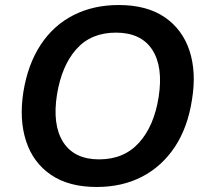

<svg xmlns="http://www.w3.org/2000/svg" viewBox="-20 -735 827 765"><path d="M73 -368Q91 -479 142 -556.5Q193 -634 272.5 -674.5Q352 -715 453 -715Q565 -715 636 -666.5Q707 -618 735 -533Q763 -448 745 -338Q728 -227 676.5 -149.5Q625 -72 546 -31Q467 10 365 10Q254 10 183 -38.5Q112 -87 84 -172.5Q56 -258 73 -368ZM207 -358Q188 -237 232 -168.5Q276 -100 375 -100Q474 -100 534 -166.5Q594 -233 612 -348Q631 -469 586.5 -537Q542 -605 442 -605Q343 -605 284.5 -539.5Q226 -474 207 -358Z"/></svg>

Font: Mulish
Style: Bold Italic
Weight: 700
Italic angle: -9°
Designer: Vernon Adams
Foundry: Vernon Adams
Version: Version 3.603; ttfautohint (v1.8.3)